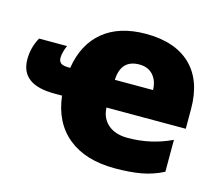

<svg xmlns="http://www.w3.org/2000/svg" viewBox="-102 -675 924 797"><g transform="rotate(15 360.0 -276.5)"><path d="M451.2 9.8Q325.2 9.8 250.2 -51Q175.3 -111.8 162.1 -225.1H128.9Q-16.1 -225.1 -16.1 -334Q-16.1 -384.8 8.8 -429.2H128.9Q115.2 -397.5 115.2 -375Q115.2 -360.8 124.3 -353Q133.3 -345.2 159.2 -345.2H165Q181.6 -450.2 250.5 -506.6Q319.3 -563 433.1 -563Q558.6 -563 626.2 -497.8Q693.8 -432.6 693.8 -310.1V-225.1H353Q355 -179.2 386 -152.6Q417 -126 470.2 -126Q570.3 -126 658.2 -168V-30.8Q612.3 -7.3 563.5 1.2Q514.6 9.8 451.2 9.8ZM439.9 -433.1Q360.4 -433.1 356.9 -345.2H521Q520 -385.3 498.3 -409.2Q476.6 -433.1 439.9 -433.1Z"/></g></svg>

Font: Black Ops One [rus by aLiNcE]
Style: Regular
Weight: 400
Designer: James Grieshaber
Foundry: James Grieshaber
Version: Version 1.002;May 25, 2024;FontCreator 13.0.0.2680 64-bit